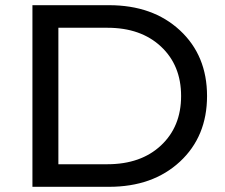

<svg xmlns="http://www.w3.org/2000/svg" viewBox="-20 -720 866 740"><path d="M105 0V-700H400Q569 -700 673.5 -603Q778 -506 778 -350Q778 -194 673.5 -97Q569 0 400 0ZM205 -87H394Q523 -87 600.5 -159.5Q678 -232 678 -350Q678 -468 600.5 -540.5Q523 -613 394 -613H205Z"/></svg>

Font: Montserrat
Style: Regular
Weight: 500
Designer: Julieta Ulanovsky
Foundry: Julieta Ulanovsky
Version: Version 7.200;PS 007.200;hotconv 1.0.88;makeotf.lib2.5.64775